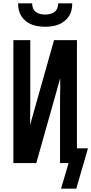

<svg xmlns="http://www.w3.org/2000/svg" viewBox="-20 -975 546 1148"><path d="M250 -815Q230 -815 209.5 -818Q189 -821 170.5 -828Q152 -835 135.5 -848Q119 -861 108 -878Q97 -895 92.5 -915Q88 -935 88 -955H172Q172 -940 177.5 -926Q183 -912 194.5 -903.5Q206 -895 220.5 -891.5Q235 -888 250 -888Q265 -888 279.5 -891.5Q294 -895 305.5 -903.5Q317 -912 322.5 -926Q328 -940 328 -955H412Q412 -935 407.5 -915Q403 -895 392 -878Q381 -861 364.5 -848Q348 -835 329.5 -828Q311 -821 290.5 -818Q270 -815 250 -815ZM436 153H345L390 0H339V-294Q339 -335 339 -376.5Q339 -418 340 -459V-507L197 0H60V-735H161V-441Q161 -400 161 -358.5Q161 -317 160 -276V-228L303 -735H440V-88H506Z"/></svg>

Font: Iosevka SS18 Semibold
Style: Regular
Weight: 600
Monospace: yes
Designer: Belleve Invis
Foundry: Belleve Invis
Version: Version 25.1.1; ttfautohint (v1.8.4)